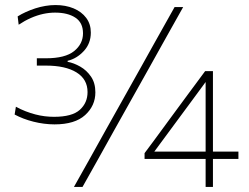

<svg xmlns="http://www.w3.org/2000/svg" viewBox="-20 -741 987 761"><path d="M196 -248Q175.5 -248 154.2 -250.8Q133 -253.5 112.2 -258.8Q91.5 -264 72.8 -271.2Q54 -278.5 38 -287L43 -318Q62 -307.5 81.5 -300Q101 -292.5 120 -287.5Q139 -282.5 157.8 -280.2Q176.5 -278 194 -278Q266 -278 296.5 -305.8Q327 -333.5 327 -376Q327 -427 283.2 -454Q239.5 -481 162 -481Q153 -481 144 -481Q135 -481 126 -481V-510Q135 -510 144 -510Q153 -510 162 -510Q238.5 -510 273.8 -538.5Q309 -567 309 -609Q309 -651 278.8 -671Q248.5 -691 198 -691Q175 -691 151 -685.8Q127 -680.5 102.5 -669.8Q78 -659 54 -643L50 -676Q65 -685.5 82.8 -693.5Q100.5 -701.5 119.8 -707.8Q139 -714 159.5 -717.5Q180 -721 200 -721Q240 -721 271.8 -707.8Q303.5 -694.5 321.8 -670Q340 -645.5 340 -612Q340 -568.5 312 -538.5Q284 -508.5 248 -500V-496Q272.5 -491.5 298 -477Q323.5 -462.5 340.8 -437.2Q358 -412 358 -375Q358 -322 317.5 -285Q277 -248 196 -248ZM273 0Q304 -55 333.5 -107.8Q363 -160.5 401 -229L540 -477Q566.5 -524.5 588.2 -563.5Q610 -602.5 630.2 -638.5Q650.5 -674.5 672 -713H706Q684.5 -674.5 664.2 -638.5Q644 -602.5 622.2 -563.5Q600.5 -524.5 574 -477L435 -229Q397 -160.5 367.5 -107.8Q338 -55 307 0ZM795 0Q795 -31 795 -58.5Q795 -86 795 -124V-132V-295Q795 -331 795 -367.5Q795 -404 795 -440L820 -450Q800 -422.5 780 -395.5Q760 -368.5 739.5 -340.5L652 -222Q633 -196 616.2 -173.5Q599.5 -151 582 -127L580 -140H802H811Q836.5 -140 869.2 -140Q902 -140 925 -140V-111Q902 -111 869.2 -111Q836.5 -111 811 -111H553V-134Q567 -152.5 585.8 -178Q604.5 -203.5 624.2 -230.2Q644 -257 660 -279L723 -364.5Q740.5 -388 758.2 -412Q776 -436 793 -459H824Q824 -417 824 -377Q824 -337 824 -297V-124Q824 -86 824 -58.5Q824 -31 824 0Z"/></svg>

Font: Commissioner Thin Thin
Style: Regular
Weight: 250
Version: Version 1.000